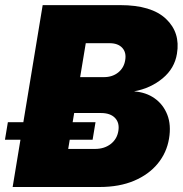

<svg xmlns="http://www.w3.org/2000/svg" viewBox="-54 -748 731 768"><path d="M-3.4 0 116.7 -727.5H427.2Q551.8 -727.5 609.9 -672.6Q668 -617.7 653.8 -533.2Q644.5 -474.6 596.7 -434.8Q548.8 -395 483.4 -382.8V-382.3Q530.3 -378.9 564.7 -354.5Q599.1 -330.1 615.2 -289.1Q631.3 -248 622.1 -193.4Q612.8 -137.2 576.9 -93.5Q541 -49.8 482.2 -24.9Q423.3 0 344.2 0ZM218.8 -152.3H326.2Q363.3 -152.3 388.7 -171.9Q414.1 -191.4 419.4 -224.1Q424.8 -256.8 406 -276.4Q387.2 -295.9 350.1 -295.9H242.7ZM266.6 -439.5H361.8Q395.5 -439.5 418.7 -458Q441.9 -476.6 446.8 -507.3Q452.1 -538.1 435.1 -556.6Q418 -575.2 384.3 -575.2H289.1ZM-34.2 -189 -22.5 -259.3H328.1L316.4 -189Z"/></svg>

Font: Inter Display Black
Style: Italic
Weight: 900
Italic angle: -9.39999°
Designer: Rasmus Andersson
Foundry: rsms
Version: Version 4.000;git-a52131595